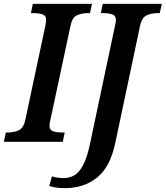

<svg xmlns="http://www.w3.org/2000/svg" viewBox="-41 -734 858 994"><path d="M-21 0 -11 -48H1Q31 -48 56 -59.5Q81 -71 90 -113L193 -597Q195 -609 196.5 -617.5Q198 -626 198 -630Q198 -653 179.5 -659.5Q161 -666 131 -666H119L129 -714H435L425 -666H413Q382 -666 357 -654.5Q332 -643 324 -600L222 -123Q219 -111 217 -100.5Q215 -90 215 -84Q215 -61 234 -54.5Q253 -48 282 -48H294L284 0ZM294 240Q268 240 249.5 237Q231 234 214 229L228 179Q239 183 256.5 185.5Q274 188 288 188Q320 188 345.5 172.5Q371 157 391 117.5Q411 78 426 6L555 -604Q559 -619 559 -630Q559 -653 540.5 -659.5Q522 -666 493 -666H481L491 -714H797L786 -666H774Q743 -666 718 -654.5Q693 -643 684 -600L556 5Q530 130 462 185Q394 240 294 240Z"/></svg>

Font: Noto Serif SemiCondensed SemiBold
Style: Italic
Weight: 600
Width: 4
Italic angle: -12°
Designer: Monotype Design Team
Foundry: Monotype Imaging Inc.
Version: Version 2.014; ttfautohint (v1.8.4.7-5d5b)